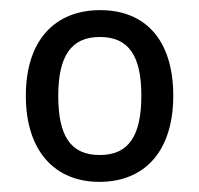

<svg xmlns="http://www.w3.org/2000/svg" viewBox="-20 -742 393 379"><path d="M322 -553C322 -664 266 -722 178 -722C87 -722 31 -661 31 -553C31 -443 89 -383 176 -383C267 -383 322 -445 322 -553ZM95 -553C95 -632 121 -669 177 -669C234 -669 259 -632 259 -553C259 -474 234 -436 177 -436C119 -436 95 -474 95 -553Z"/></svg>

Font: Noto Sans Lao SemiCondensed
Style: Regular
Weight: 400
Width: 4
Designer: Monotype Design Team
Foundry: Monotype Imaging Inc.
Version: Version 2.004